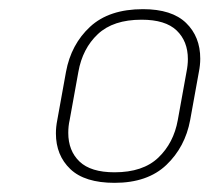

<svg xmlns="http://www.w3.org/2000/svg" viewBox="-20 -724 460 419"><path d="M102 -433Q102 -447 105 -462L124 -567Q135 -627 176.5 -665.5Q218 -704 292 -704Q355 -704 386 -674Q417 -644 417 -596Q417 -582 414 -567L395 -462Q384 -403 343 -364Q302 -325 230 -325Q165 -325 133.5 -355Q102 -385 102 -433ZM368 -462 387 -567Q390 -582 390 -595Q390 -634 365.5 -657.5Q341 -681 289 -681Q227 -681 193.5 -649.5Q160 -618 151 -567L132 -462Q129 -449 129 -434Q129 -395 153.5 -371.5Q178 -348 230 -348Q292 -348 325.5 -380Q359 -412 368 -462Z"/></svg>

Font: KoHo ExtraLight
Style: Italic
Weight: 275
Italic angle: -10°
Version: Version 1.000; ttfautohint (v1.6)